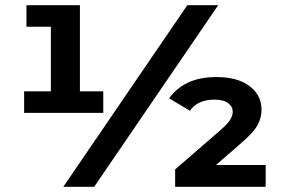

<svg xmlns="http://www.w3.org/2000/svg" viewBox="-20 -720 1084 740"><path d="M288 -318 247 -368H378V-285H73V-368H217L176 -318V-662L224 -617H82V-700H288ZM224 0 702 -700H821L343 0ZM655 0V-67L828 -217Q858 -243 867.5 -259Q877 -275 877 -289Q877 -309 859.5 -322.5Q842 -336 805 -336Q774 -336 750 -325Q726 -314 712 -293L632 -341Q657 -378 702.5 -400.5Q748 -423 814 -423Q896 -423 942 -388Q988 -353 988 -297Q988 -267 973 -238.5Q958 -210 909 -168L770 -47L747 -84H1004V0Z"/></svg>

Font: MOST Montserrat
Style: Bold
Weight: 700
Designer: Julieta Ulanovsky
Foundry: Julieta Ulanovsky
Version: Version 8.000;March 11, 2024;FontCreator 15.0.0.2926 64-bit